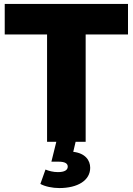

<svg xmlns="http://www.w3.org/2000/svg" viewBox="-20 -720 674 975"><path d="M281 235C375 235 438 196 438 132C438 94 413 58 352 51L364 0H415V-545H630V-700H4V-545H219V0H266L241 101H278C311 101 324 111 324 126C324 143 309 154 274 154C250 154 228 148 211 141L185 214C208 227 246 235 281 235Z"/></svg>

Font: Montserrat-Alt1 ExtBd
Style: Regular
Weight: 800
Designer: Differentunic
Foundry: Differentunic
Version: Version 7.222